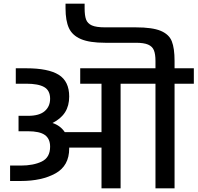

<svg xmlns="http://www.w3.org/2000/svg" viewBox="-20 -1026 1076 1046"><path d="M1036 -570H931V0H827V-570H637V0H533V-222H357V-217Q357 -123 282.5 -81.5Q208 -40 93 -40H35V-124H93Q162 -124 207.5 -146Q253 -168 253 -227Q253 -270 224.5 -290.5Q196 -311 132 -311H81V-395H133Q194 -395 223.5 -420.5Q253 -446 253 -488Q253 -533 221 -551.5Q189 -570 123 -570H66V-654H123Q243 -654 300 -618.5Q357 -583 357 -500Q357 -450 334.5 -414.5Q312 -379 266 -356Q309 -342 333 -306H533V-570H417V-654H827V-694Q827 -731 818.5 -752Q810 -773 787 -783Q764 -793 720 -793H553Q468 -793 421 -813Q374 -833 355.5 -873Q337 -913 337 -981V-1006H441V-981Q441 -941 449 -919.5Q457 -898 480.5 -887.5Q504 -877 553 -877H720Q810 -877 855.5 -858Q901 -839 916 -801Q931 -763 931 -694V-654H1036Z"/></svg>

Font: Biryani SemiBold
Style: Regular
Weight: 600
Designer: Dan Reynolds and Mathieu Réguer
Foundry: Dan Reynolds and Mathieu Réguer
Version: Version 1.004; ttfautohint (v1.1) -l 5 -r 5 -G 72 -x 0 -D la